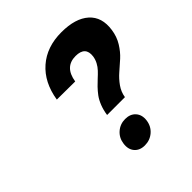

<svg xmlns="http://www.w3.org/2000/svg" viewBox="-192 -838 981 981"><g transform="rotate(-45 298.5 -347.5)"><path d="M144 -476.1Q161.1 -583.5 229.5 -643.3Q297.9 -703.1 403.8 -703.1Q504.4 -703.1 555.4 -657.5Q606.4 -611.8 594.2 -528.8Q588.4 -486.8 567.4 -452.6Q546.4 -418.5 520.5 -395Q494.6 -371.6 469 -349.6Q443.4 -327.6 423.6 -299.6Q403.8 -271.5 398.9 -238.8H270Q274.4 -270 284.9 -296.6Q295.4 -323.2 309.1 -341.6Q322.8 -359.9 338.1 -375.7Q353.5 -391.6 368.7 -405.3Q383.8 -418.9 396.7 -432.6Q409.7 -446.3 418.9 -463.6Q428.2 -481 431.2 -501Q439.5 -565.9 369.1 -565.9Q290 -565.9 275.9 -475.1ZM226.1 -76.2Q231 -112.8 257.6 -136Q284.2 -159.2 320.8 -159.2Q357.4 -159.2 377.7 -136Q397.9 -112.8 393.1 -76.2Q388.2 -39.1 361.1 -15.6Q334 7.8 296.9 7.8Q260.3 7.8 240.5 -15.4Q220.7 -38.6 226.1 -76.2Z"/></g></svg>

Font: Trueno
Style: Bold Italic
Weight: 700
Designer: Julieta Ulanovsky
Foundry: Julieta Ulanovsky
Version: Version 3.001b | FøM Fix